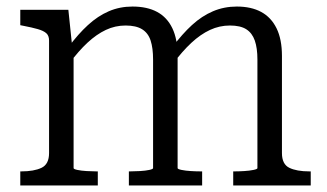

<svg xmlns="http://www.w3.org/2000/svg" viewBox="-20 -567 999 587"><path d="M42 0V-43H45Q84 -43 107 -54Q130 -65 130 -99V-443Q130 -458 121.5 -465.5Q113 -473 95.5 -478Q78 -483 52 -488L42 -490V-537H189L201 -422L205 -417V-53Q205 -50 216.5 -47.5Q228 -45 245 -44Q262 -43 275 -43H279V0ZM598 0H374V-43H377Q391 -43 408 -44Q425 -45 436.5 -47.5Q448 -50 448 -53V-385Q448 -420 440.5 -443Q433 -466 414.5 -477.5Q396 -489 364 -489Q332 -489 303.5 -475.5Q275 -462 247.5 -436.5Q220 -411 191 -372L190 -424Q219 -463 249 -490.5Q279 -518 312.5 -532.5Q346 -547 385 -547Q430 -547 460.5 -530.5Q491 -514 507 -480.5Q523 -447 523 -396V-53Q523 -50 535 -47.5Q547 -45 563.5 -44Q580 -43 595 -43H598ZM930 0H693V-43H696Q710 -43 726.5 -44Q743 -45 755 -47.5Q767 -50 767 -53V-385Q767 -420 759 -443Q751 -466 733 -477.5Q715 -489 683 -489Q651 -489 622 -475.5Q593 -462 565 -436Q537 -410 508 -371L507 -423Q537 -463 567 -490.5Q597 -518 631 -532.5Q665 -547 704 -547Q748 -547 778.5 -530.5Q809 -514 825.5 -480.5Q842 -447 842 -396V-99Q842 -65 864.5 -54Q887 -43 926 -43H930Z"/></svg>

Font: Roboto Serif Light
Style: Regular
Weight: 300
Designer: Greg Gazdowicz
Foundry: Commercial Type
Version: Version 1.008